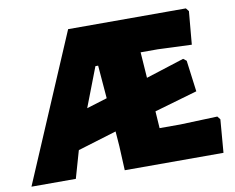

<svg xmlns="http://www.w3.org/2000/svg" viewBox="-73 -741 1020 835"><g transform="rotate(-10 437.5 -323.5)"><path d="M861 -146 849 0H413L408 -107L403 -173L232 -121L231 -119L197 0H1L277 -647H797L808 -633L795 -487L646 -493H570L578 -379L747 -433L761 -422L779 -284L589 -229L594 -154H685L850 -160ZM390 -322 378 -468H366L299 -294Z"/></g></svg>

Font: Luna Sans Black
Style: Regular
Weight: 900
Designer: Juan Pablo del Peral
Foundry: Huerta Tipografica
Version: Version 2.001; ttfautohint (v1.5)